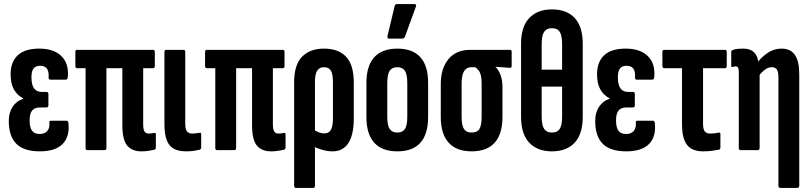

<svg xmlns="http://www.w3.org/2000/svg" viewBox="-20 -735 3970 940"><path d="M175 6Q97 6 60 -31Q23 -68 23 -143Q23 -184 42 -212.5Q61 -241 93 -251V-254Q65 -268 48.5 -296.5Q32 -325 32 -371Q32 -432 67 -464.5Q102 -497 172 -497Q243 -497 280.5 -460.5Q318 -424 312 -358Q311 -345 302 -345H227Q217 -345 218 -357Q222 -413 177 -413Q154 -413 144 -399.5Q134 -386 134 -356Q134 -320 146.5 -302.5Q159 -285 183 -285H208Q217 -285 217 -274V-220Q217 -209 208 -209H177Q150 -209 137.5 -194Q125 -179 125 -145Q125 -112 136.5 -95.5Q148 -79 174 -79Q199 -79 211.5 -93.5Q224 -108 222 -135Q220 -144 230 -144H306Q314 -144 315 -132Q322 -66 286.5 -30Q251 6 175 6Z M672 6Q627 6 603 -22Q579 -50 579 -123V-401H501V-11Q501 0 491 0H408Q399 0 399 -11V-401H358Q349 -401 349 -412V-481Q349 -491 358 -491H729Q738 -491 738 -481V-412Q738 -401 729 -401H681V-125Q681 -102 687.5 -91.5Q694 -81 708 -81Q715 -81 721 -82Q727 -83 734 -84Q743 -86 743 -77V-14Q743 -4 736 -2Q723 1 706.5 3.5Q690 6 672 6Z M890 6Q854 6 830.5 -7Q807 -20 796 -49.5Q785 -79 785 -128V-481Q785 -491 794 -491H878Q887 -491 887 -481V-129Q887 -102 895.5 -91.5Q904 -81 922 -81Q931 -81 940.5 -82.5Q950 -84 958 -85Q965 -87 965 -77V-13Q965 -5 958 -2Q945 1 928.5 3.5Q912 6 890 6Z M1307 6Q1262 6 1238 -22Q1214 -50 1214 -123V-401H1136V-11Q1136 0 1126 0H1043Q1034 0 1034 -11V-401H993Q984 -401 984 -412V-481Q984 -491 993 -491H1364Q1373 -491 1373 -481V-412Q1373 -401 1364 -401H1316V-125Q1316 -102 1322.5 -91.5Q1329 -81 1343 -81Q1350 -81 1356 -82Q1362 -83 1369 -84Q1378 -86 1378 -77V-14Q1378 -4 1371 -2Q1358 1 1341.5 3.5Q1325 6 1307 6Z M1429 185Q1420 185 1420 174V-332Q1420 -417 1458.5 -457Q1497 -497 1566 -497Q1637 -497 1674.5 -457Q1712 -417 1712 -332V-154Q1712 -75 1685.5 -34.5Q1659 6 1608 6Q1585 6 1559.5 -1Q1534 -8 1509 -20V-102Q1523 -95 1538 -88.5Q1553 -82 1569 -82Q1590 -82 1600 -99.5Q1610 -117 1610 -154V-334Q1610 -372 1600 -389Q1590 -406 1566 -406Q1544 -406 1533 -389Q1522 -372 1522 -334V174Q1522 185 1513 185Z M1925 6Q1851 6 1812.5 -36Q1774 -78 1774 -162V-330Q1774 -413 1812.5 -455Q1851 -497 1925 -497Q2000 -497 2038 -455Q2076 -413 2076 -330V-162Q2076 -78 2038 -36Q2000 6 1925 6ZM1925 -86Q1951 -86 1962.5 -103.5Q1974 -121 1974 -163V-328Q1974 -370 1962.5 -388Q1951 -406 1925 -406Q1899 -406 1887.5 -388Q1876 -370 1876 -328V-163Q1876 -121 1888 -103.5Q1900 -86 1925 -86ZM1885 -546Q1875 -546 1877 -558L1912 -705Q1913 -715 1924 -715H2009Q2021 -715 2016 -702L1962 -554Q1958 -546 1948 -546Z M2289 6Q2215 6 2176.5 -36.5Q2138 -79 2138 -162V-324Q2138 -400 2175.5 -445.5Q2213 -491 2283 -491H2476Q2485 -491 2485 -482V-413Q2485 -402 2476 -403L2406 -408V-407Q2421 -393 2430.5 -368Q2440 -343 2440 -308V-162Q2440 -79 2402 -36.5Q2364 6 2289 6ZM2289 -86Q2316 -86 2327 -103.5Q2338 -121 2338 -163V-327Q2338 -350 2334.5 -365Q2331 -380 2323.5 -390Q2316 -400 2306 -406H2287Q2264 -406 2252 -386.5Q2240 -367 2240 -327V-163Q2240 -121 2251.5 -103.5Q2263 -86 2289 -86Z M2682 -689Q2755 -689 2794 -646.5Q2833 -604 2833 -521V-163Q2833 -79 2793.5 -36.5Q2754 6 2682 6Q2611 6 2571 -36.5Q2531 -79 2531 -163V-521Q2531 -604 2571 -646.5Q2611 -689 2682 -689ZM2682 -597Q2656 -597 2644 -579Q2632 -561 2632 -519V-394H2732V-519Q2732 -561 2720.5 -579Q2709 -597 2682 -597ZM2682 -86Q2709 -86 2720.5 -104Q2732 -122 2732 -164V-311H2632V-164Q2632 -122 2644 -104Q2656 -86 2682 -86Z M3046 6Q2968 6 2931 -31Q2894 -68 2894 -143Q2894 -184 2913 -212.5Q2932 -241 2964 -251V-254Q2936 -268 2919.5 -296.5Q2903 -325 2903 -371Q2903 -432 2938 -464.5Q2973 -497 3043 -497Q3114 -497 3151.5 -460.5Q3189 -424 3183 -358Q3182 -345 3173 -345H3098Q3088 -345 3089 -357Q3093 -413 3048 -413Q3025 -413 3015 -399.5Q3005 -386 3005 -356Q3005 -320 3017.5 -302.5Q3030 -285 3054 -285H3079Q3088 -285 3088 -274V-220Q3088 -209 3079 -209H3048Q3021 -209 3008.5 -194Q2996 -179 2996 -145Q2996 -112 3007.5 -95.5Q3019 -79 3045 -79Q3070 -79 3082.5 -93.5Q3095 -108 3093 -135Q3091 -144 3101 -144H3177Q3185 -144 3186 -132Q3193 -66 3157.5 -30Q3122 6 3046 6Z M3422 6Q3388 6 3365 -7Q3342 -20 3330.5 -49Q3319 -78 3319 -128V-401H3232Q3223 -401 3223 -412V-481Q3223 -491 3232 -491H3529Q3538 -491 3538 -481V-412Q3538 -401 3529 -401H3422V-130Q3422 -102 3430.5 -91.5Q3439 -81 3458 -81Q3469 -81 3480.5 -82.5Q3492 -84 3500 -86Q3507 -88 3507 -78V-13Q3507 -5 3500 -2Q3487 0 3467.5 3Q3448 6 3422 6Z M3800 185Q3791 185 3791 174V-357Q3791 -383 3783.5 -394.5Q3776 -406 3758 -406Q3742 -406 3726 -394.5Q3710 -383 3693 -362L3680 -419Q3706 -454 3737.5 -475.5Q3769 -497 3806 -497Q3850 -497 3871.5 -466.5Q3893 -436 3893 -371V174Q3893 185 3883 185ZM3606 0Q3597 0 3597 -11V-382Q3597 -397 3593.5 -403.5Q3590 -410 3582 -410Q3577 -410 3573 -409Q3569 -408 3566 -407Q3560 -406 3560 -413V-480Q3560 -488 3569 -491Q3581 -495 3594 -496Q3607 -497 3620 -497Q3656 -497 3675 -475Q3694 -453 3694 -410V-399L3699 -383V-11Q3699 0 3689 0Z"/></svg>

Font: Sofia Sans Extra Condensed
Style: Bold
Weight: 700
Designer: Botio Nikoltchev, Ani Petrova
Foundry: lettersoup
Version: Version 4.101